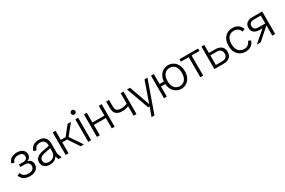

<svg xmlns="http://www.w3.org/2000/svg" viewBox="141 -2137 5593 3773"><g transform="rotate(-30 2937.0 -251.0)"><path d="M243 12Q163 12 108 -21Q53 -54 31 -123L93 -144Q107 -93 147 -70.5Q187 -48 244 -48Q306 -48 338.5 -75Q371 -102 371 -152Q371 -190 343.5 -215Q316 -240 261 -240H164V-296H258Q307 -296 331 -318Q355 -340 355 -379Q355 -415 327 -439Q299 -463 243 -463Q191 -463 155 -441.5Q119 -420 107 -371L45 -391Q63 -458 116 -490.5Q169 -523 248 -523Q299 -523 339 -505.5Q379 -488 401 -456.5Q423 -425 423 -381Q423 -349 402.5 -316.5Q382 -284 339 -272Q390 -260 414.5 -226.5Q439 -193 439 -146Q439 -97 414.5 -62Q390 -27 346 -7.5Q302 12 243 12Z M694 12Q621 12 574 -27.5Q527 -67 527 -134Q527 -199 572.5 -237.5Q618 -276 687 -289L901 -331V-275L720 -240Q661 -228 629 -203.5Q597 -179 597 -134Q597 -91 626 -67.5Q655 -44 707 -44Q751 -44 785 -62.5Q819 -81 838 -115Q857 -149 857 -192V-340Q857 -397 826 -430Q795 -463 738 -463Q682 -463 649.5 -437.5Q617 -412 605 -365L542 -382Q556 -442 607 -482.5Q658 -523 738 -523Q828 -523 875 -475Q922 -427 922 -341V-107L963 0H891L864 -75H863Q839 -34 796 -11Q753 12 694 12Z M1396 0 1208 -280 1393 -511H1468L1253 -243L1268 -295L1468 0ZM1054 0V-511H1119V0ZM1083 -248V-304H1240V-248Z M1567 0V-511H1632V0ZM1600 -601Q1580 -601 1565 -616Q1550 -631 1550 -652Q1550 -673 1565 -687.5Q1580 -702 1600 -702Q1620 -702 1635 -687.5Q1650 -673 1650 -652Q1650 -631 1635 -616Q1620 -601 1600 -601Z M2100 0V-511H2165V0ZM1763 0V-511H1828V0ZM1801 -234V-290H2125V-234Z M2448 -187Q2360 -187 2313.5 -230Q2267 -273 2267 -355V-511H2332V-356Q2332 -318 2345.5 -293Q2359 -268 2387.5 -256.5Q2416 -245 2460 -245Q2496 -245 2534.5 -253.5Q2573 -262 2602 -275V-220Q2568 -204 2529.5 -195.5Q2491 -187 2448 -187ZM2596 0V-511H2661V0Z M2887 200 2964 -14 2969 -28 3137 -511H3205L2953 200ZM2926 0 2741 -511H2809L2980 -31H2998L3000 0Z M3676 12Q3612 12 3559.5 -20Q3507 -52 3476 -111.5Q3445 -171 3445 -255Q3445 -339 3476 -399Q3507 -459 3559.5 -491Q3612 -523 3676 -523Q3740 -523 3792 -491Q3844 -459 3875 -399Q3906 -339 3906 -255Q3906 -171 3875 -111.5Q3844 -52 3792 -20Q3740 12 3676 12ZM3676 -48Q3720 -48 3757 -70Q3794 -92 3816 -138Q3838 -184 3838 -255Q3838 -327 3816 -373Q3794 -419 3757 -441Q3720 -463 3676 -463Q3632 -463 3595 -441Q3558 -419 3535.5 -373Q3513 -327 3513 -255Q3513 -184 3535.5 -138Q3558 -92 3595 -70Q3632 -48 3676 -48ZM3284 0V-511H3349V0ZM3319 -229V-285H3477V-229Z M4109 0V-483H4174V0ZM3931 -455V-511H4352V-455Z M4429 0V-511H4494V-329H4634Q4725 -329 4775 -286.5Q4825 -244 4825 -164Q4825 -85 4775 -42.5Q4725 0 4634 0ZM4494 -56H4634Q4697 -56 4727 -85.5Q4757 -115 4757 -164Q4757 -214 4727 -243.5Q4697 -273 4634 -273H4494Z M5134 12Q5068 12 5014.5 -19Q4961 -50 4929 -109.5Q4897 -169 4897 -256Q4897 -343 4928.5 -402.5Q4960 -462 5013.5 -492.5Q5067 -523 5133 -523Q5208 -523 5259.5 -490Q5311 -457 5336 -384L5278 -360Q5256 -414 5220.5 -438.5Q5185 -463 5130 -463Q5088 -463 5050.5 -442.5Q5013 -422 4989 -376.5Q4965 -331 4965 -256Q4965 -181 4989 -135Q5013 -89 5051 -68.5Q5089 -48 5131 -48Q5186 -48 5221.5 -73Q5257 -98 5279 -152L5336 -128Q5311 -57 5260 -22.5Q5209 12 5134 12Z M5743 0V-231H5698L5696 -221H5585Q5531 -221 5491.5 -238Q5452 -255 5432 -287.5Q5412 -320 5412 -366Q5412 -413 5432 -445Q5452 -477 5491.5 -494Q5531 -511 5585 -511H5808V0ZM5391 0 5690 -258H5772L5479 0ZM5589 -277H5743V-455H5589Q5534 -455 5507 -432Q5480 -409 5480 -366Q5480 -322 5507 -299.5Q5534 -277 5589 -277Z"/></g></svg>

Font: TikTok Sans 24pt Light
Style: Regular
Weight: 300
Version: Version 4.000